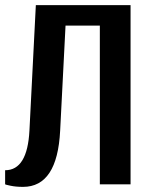

<svg xmlns="http://www.w3.org/2000/svg" viewBox="-20 -720 600 750"><path d="M0 0V-55Q87 -55 95 -210L120 -700H490V0H370V-620H236L215 -210Q204 10 70 10Q42 10 21 5.5Q0 1 0 0Z"/></svg>

Font: Cuprum
Style: Bold
Weight: 700
Designer: Jovanny Lemonad
Foundry: Jovanny Lemonad
Version: Version 2.000